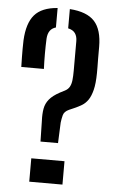

<svg xmlns="http://www.w3.org/2000/svg" viewBox="-56 -846 522 884"><g transform="rotate(5 205.0 -404.0)"><path d="M149 -188.5 147 -284Q145.5 -316 149.8 -340.2Q154 -364.5 170 -384Q186 -403.5 218.5 -421L240 -432Q255 -439.5 262 -452.2Q269 -465 271 -483.5Q273 -502 273 -526V-663.5Q273 -685.5 263 -699.8Q253 -714 230.5 -719V-808Q310 -802.5 345 -764.2Q380 -726 380 -646Q380 -612 380 -590.2Q380 -568.5 380.5 -553.8Q381 -539 380.5 -525.5Q380 -477 372.5 -447.2Q365 -417.5 353 -400.2Q341 -383 324.8 -373.2Q308.5 -363.5 290 -355.5L267 -345.5Q245 -335.5 240.5 -318.2Q236 -301 234 -283.5L230 -188.5ZM31 -523Q30.5 -551.5 30 -571Q29.5 -590.5 29.8 -607.8Q30 -625 30.5 -646Q34.5 -725.5 67.8 -764Q101 -802.5 174 -808V-718Q156 -713 146.5 -699.5Q137 -686 135.5 -663.5Q134 -631 134 -594Q134 -557 135.5 -523ZM113.5 0V-108H267V0Z"/></g></svg>

Font: Big Shoulders Stencil Text Thin SemiBold
Style: Regular
Weight: 600
Version: Version 2.001